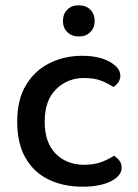

<svg xmlns="http://www.w3.org/2000/svg" viewBox="-20 -693 521 726"><path d="M298 -398Q235 -398 192 -355.5Q149 -313 149 -233Q149 -154 190.5 -112Q232 -70 298 -70Q337 -70 364 -80.5Q391 -91 411 -104Q424 -96 432 -85Q440 -74 440 -59Q440 -28 399 -7.5Q358 13 293 13Q220 13 164 -14Q108 -41 76.5 -96Q45 -151 45 -233Q45 -316 78 -371Q111 -426 167 -454Q223 -482 290 -482Q354 -482 394.5 -459.5Q435 -437 435 -407Q435 -393 427.5 -382Q420 -371 409 -364Q388 -378 362 -388Q336 -398 298 -398ZM338 -613Q338 -588 321.5 -571.5Q305 -555 278 -555Q251 -555 234.5 -571.5Q218 -588 218 -613Q218 -640 234.5 -656.5Q251 -673 277 -673Q305 -673 321.5 -656.5Q338 -640 338 -613Z"/></svg>

Font: Baloo Bhaijaan 2 Medium
Style: Regular
Weight: 500
Designer: Sanskriti Dholi, Noopur Datye and Ek Type
Foundry: Ek Type
Version: Version 1.701